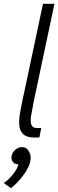

<svg xmlns="http://www.w3.org/2000/svg" viewBox="-54 -720 305 1005"><path d="M138 -50 128 0Q89 0 70.5 -15Q52 -30 48 -57Q44 -84 49.5 -119.5Q55 -155 64 -196L171 -700H231L124 -196Q115 -151 109.5 -118Q104 -85 110 -67.5Q116 -50 138 -50ZM138 -50H162L152 0H128ZM42 140Q23 140 13 127Q3 114 7 95Q10 82 18 72Q26 62 37.5 56Q49 50 61 50Q80 50 90.5 63Q101 76 97 95Q94 107 85.5 117.5Q77 128 66 134Q55 140 42 140ZM-34 238Q-7 219 15.5 190.5Q38 162 42 140L92 65Q108 85 106.5 109Q105 133 93 157Q81 181 64 203Q47 225 30.5 241Q14 257 3 265Z"/></svg>

Font: Epunda Sans Light
Style: Italic
Weight: 300
Italic angle: -12.0243°
Designer: Simon Atzbach
Foundry: typofactur
Version: Version 2.204